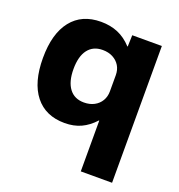

<svg xmlns="http://www.w3.org/2000/svg" viewBox="-133 -642 899 963"><g transform="rotate(20 316.5 -160.0)"><path d="M404 210V-61H402Q369 -25 331 -7.5Q293 10 244 10Q142 10 86.5 -60Q31 -130 31 -260Q31 -390 86.5 -460Q142 -530 244 -530Q294 -530 334.5 -513Q375 -496 409 -459H411L413 -520H571V210ZM300 -120Q331 -120 354.5 -132.5Q378 -145 391 -167Q404 -189 404 -217V-303Q404 -332 391 -353.5Q378 -375 354.5 -387.5Q331 -400 300 -400Q249 -400 221.5 -364Q194 -328 194 -260Q194 -193 221.5 -156.5Q249 -120 300 -120Z"/></g></svg>

Font: M PLUS 1 Thin ExtraBold
Style: Regular
Weight: 800
Version: Version 1.001